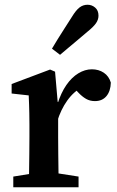

<svg xmlns="http://www.w3.org/2000/svg" viewBox="-20 -789 493 809"><path d="M36 0V-45L141 -62H202L311 -45V0ZM101 0Q102 -25 102.5 -62.5Q103 -100 103.5 -140Q104 -180 104 -212V-265Q104 -292 103.5 -311.5Q103 -331 102.5 -349Q102 -367 101 -387L29 -395V-435L191 -496L212 -487L223 -360L225 -359V-212Q225 -180 225.5 -140Q226 -100 226.5 -62.5Q227 -25 228 0ZM221 -277 200 -350H222Q237 -398 259.5 -430.5Q282 -463 310 -480Q338 -497 367 -497Q396 -497 417.5 -482.5Q439 -468 447 -441Q446 -405 428.5 -384Q411 -363 380 -363Q359 -363 342.5 -372.5Q326 -382 310 -399L284 -427L331 -425Q291 -404 263.5 -365.5Q236 -327 221 -277ZM199 -584Q211 -604 223.5 -624.5Q236 -645 251 -668Q266 -691 283 -718Q300 -746 315 -757.5Q330 -769 349 -769Q367 -769 381 -757Q395 -745 395 -723Q395 -706 384 -690.5Q373 -675 348 -655Q325 -635 305.5 -619Q286 -603 268.5 -588Q251 -573 233 -558Z"/></svg>

Font: Source Serif 4 18pt SemiBold
Style: Regular
Weight: 600
Designer: Frank Grießhammer
Foundry: Adobe Systems Incorporated
Version: Version 4.004;hotconv 1.0.116;makeotfexe 2.5.65601